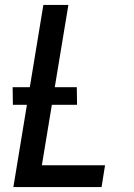

<svg xmlns="http://www.w3.org/2000/svg" viewBox="-20 -755 540 775"><path d="M34 0 155 -735H256L149 -88H404L390 0ZM32 -332 31 -403H290L291 -332Z"/></svg>

Font: Iosevka Semibold
Style: Italic
Weight: 600
Italic angle: -9°
Monospace: yes
Designer: Belleve Invis
Foundry: Belleve Invis
Version: Version 32.5.0; ttfautohint (v1.8.4)